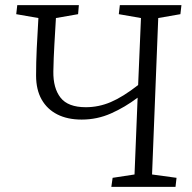

<svg xmlns="http://www.w3.org/2000/svg" viewBox="-20 -725 745 745"><path d="M514 -346Q465 -309 411 -285Q357 -261 297 -261Q242 -261 202.5 -281Q163 -301 141.5 -339Q120 -377 120 -432Q120 -482 122.5 -536Q125 -590 129 -655L43 -670L47 -705H286L283 -670L197 -655Q194 -603 191 -552Q188 -501 187 -448Q186 -383 215 -346Q244 -309 313 -309Q363 -309 410 -329Q457 -349 516 -395L527 -655L441 -670L445 -705H684L680 -670L594 -655L570 -48L665 -35L661 0H412L417 -35L502 -48Z"/></svg>

Font: Literata 24pt Light
Style: Italic
Weight: 300
Italic angle: -2°
Designer: Latin by Veronika Burian and Jose Scaglione. Greek by Irene Vlachou. Cyrillic by Vera Evstafieva
Foundry: TypeTogether
Version: Version 3.103;gftools[0.9.29]